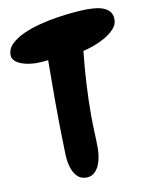

<svg xmlns="http://www.w3.org/2000/svg" viewBox="-136 -796 674 888"><g transform="rotate(-10 201.0 -352.0)"><path d="M452.1 -667Q452.1 -642.6 433.1 -622.6Q414.1 -602.5 387.2 -587.4Q360.4 -572.3 332 -562.5Q303.7 -552.7 285.2 -548.8Q277.3 -473.6 272.9 -398.9Q268.6 -324.2 268.6 -249Q268.6 -209 270.5 -169.9Q272.5 -130.9 272.5 -91.8Q272.5 -74.2 269 -53.2Q265.6 -32.2 257.3 -13.7Q249 4.9 234.4 17.6Q219.7 30.3 198.2 30.3Q172.9 30.3 157.7 16.1Q142.6 2 134.3 -18.6Q126 -39.1 123 -62Q120.1 -85 120.1 -103.5Q118.2 -162.1 117.2 -221.2Q116.2 -280.3 116.2 -339.8Q116.2 -389.6 116.7 -437.5Q117.2 -485.4 117.2 -535.2Q103.5 -533.2 89.4 -532.2Q75.2 -531.2 60.5 -531.2Q48.8 -531.2 29.8 -533.7Q10.7 -536.1 -6.8 -542.5Q-24.4 -548.8 -37.1 -560.1Q-49.8 -571.3 -49.8 -588.9Q-49.8 -618.2 -26.9 -640.1Q-3.9 -662.1 31.7 -678.2Q67.4 -694.3 110.8 -705.6Q154.3 -716.8 196.8 -723.1Q239.3 -729.5 274.9 -732.4Q310.5 -735.4 330.1 -735.4Q348.6 -735.4 369.6 -733.9Q390.6 -732.4 409.2 -725.6Q427.7 -718.8 439.9 -705.1Q452.1 -691.4 452.1 -667Z"/></g></svg>

Font: Chewy
Style: Regular
Weight: 400
Version: Version 1.001